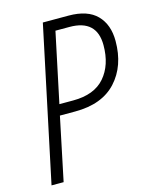

<svg xmlns="http://www.w3.org/2000/svg" viewBox="-109 -787 684 859"><g transform="rotate(-15 233.0 -357.0)"><path d="M22 0H78L139 -292H210Q335 -292 400.5 -363.5Q466 -435 466 -550Q466 -626 423 -670Q380 -714 292 -714H173ZM150 -342 218 -664H283Q409 -664 409 -546Q409 -454 360.5 -398Q312 -342 214 -342Z"/></g></svg>

Font: Noto Sans Display SemiCondensed Light
Style: Italic
Weight: 300
Width: 4
Italic angle: -12°
Designer: Monotype Design Team
Foundry: Monotype Imaging Inc.
Version: Version 1.900